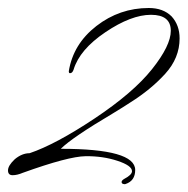

<svg xmlns="http://www.w3.org/2000/svg" viewBox="-29 -427 469 480"><path d="M285 33Q284 34 279.5 33Q275 32 275 28Q275 24 282 20Q301 10 301 1Q301 -13 264.5 -25Q228 -37 185 -36.5Q142 -36 28 5Q14 11 2.5 11Q-9 11 -9 -1Q-9 -13 8 -29Q26 -44 45 -44Q110 -66 207 -130.5Q304 -195 351 -254Q398 -313 398 -350Q398 -390 348.5 -390Q299 -390 234.5 -346.5Q170 -303 155 -253Q152 -244 146 -244Q143 -244 143 -249Q154 -317 212 -362Q270 -407 343 -407Q379 -407 400 -386Q420 -364 420 -331Q420 -282 384 -242.5Q348 -203 297 -171Q282 -161 254 -144Q151 -83 123 -55Q309 -55 309 -2Q309 25 285 33Z"/></svg>

Font: Lovers Quarrel
Style: Regular
Weight: 400
Designer: Robert E. Leuschke
Foundry: Robert E. Leuschke
Version: Version 1.001